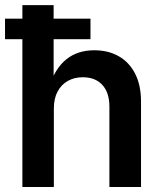

<svg xmlns="http://www.w3.org/2000/svg" viewBox="-25 -748 648 768"><path d="M190.4 -313.5V0H64.5V-727.5H189.5V-405.3H173.3Q196.3 -475.6 241 -511.2Q285.6 -546.9 352.5 -546.9Q408.2 -546.9 450.2 -522.9Q492.2 -499 515.6 -453.1Q539.1 -407.2 539.1 -341.3V0H412.6V-321.8Q412.6 -377.4 384.5 -408.2Q356.4 -439 306.2 -439Q272.9 -439 246.8 -424.6Q220.7 -410.2 205.6 -382.3Q190.4 -354.5 190.4 -313.5ZM-4.9 -591.3V-673.3H336.9V-591.3Z"/></svg>

Font: Inter 18pt SemiBold
Style: Regular
Weight: 600
Designer: Rasmus Andersson
Foundry: rsms
Version: Version 4.001;git-66647c0bb